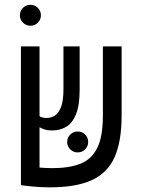

<svg xmlns="http://www.w3.org/2000/svg" viewBox="-20 -782 626 811"><path d="M190.9 9.3Q153.8 9.3 120.4 6.1Q86.9 2.9 68.4 0V-0.5V-585.9H147V-291Q158.2 -283.7 177.2 -283.7Q195.8 -283.7 211.9 -293.9Q228 -304.2 238 -330.6Q248 -356.9 248 -405.3V-585.9H316.4V-402.3Q316.4 -337.4 301.3 -299.8Q286.1 -262.2 260 -246.6Q233.9 -231 200.2 -231Q182.6 -231 170.2 -234.6Q157.7 -238.3 147 -244.6V-74.2Q160.2 -73.2 174.1 -72.5Q188 -71.8 201.7 -71.8Q271.5 -71.8 318.8 -90.1Q366.2 -108.4 390.4 -156.5Q414.6 -204.6 414.6 -293.9V-585.9H493.7V-293.5Q493.7 -184.6 463.9 -117.9Q434.1 -51.3 367.7 -21Q301.3 9.3 190.9 9.3ZM308.1 -138.2Q290 -138.2 276.9 -151.1Q263.7 -164.1 263.7 -182.1Q263.7 -200.7 276.9 -213.6Q290 -226.6 308.1 -226.6Q326.7 -226.6 339.6 -213.6Q352.5 -200.7 352.5 -182.1Q352.5 -164.1 339.6 -151.1Q326.7 -138.2 308.1 -138.2ZM108.4 -673.3Q90.3 -673.3 77.1 -686.3Q64 -699.2 64 -717.3Q64 -735.8 77.1 -748.8Q90.3 -761.7 108.4 -761.7Q127 -761.7 139.9 -748.8Q152.8 -735.8 152.8 -717.3Q152.8 -699.2 139.9 -686.3Q127 -673.3 108.4 -673.3Z"/></svg>

Font: Cascadia Code PL SemiLight
Style: Regular
Weight: 350
Monospace: yes
Designer: Aaron Bell
Foundry: Saja Typeworks
Version: Version 2404.023; ttfautohint (v1.8.4)